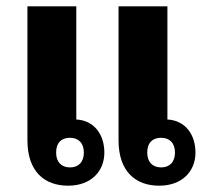

<svg xmlns="http://www.w3.org/2000/svg" viewBox="-20 -580 666 609"><path d="M196 9C269 9 311 -37 311 -96C311 -153 279 -198 222 -201V-560H67V-135C67 -35 122 9 196 9ZM485 9C558 9 600 -37 600 -96C600 -153 568 -198 511 -201V-560H356V-135C356 -35 411 9 485 9ZM202 -49C175 -49 158 -66 158 -96C158 -127 175 -143 202 -143C229 -143 246 -126 246 -96C246 -66 229 -49 202 -49ZM491 -49C464 -49 447 -66 447 -96C447 -127 464 -143 491 -143C518 -143 535 -126 535 -96C535 -66 518 -49 491 -49Z"/></svg>

Font: Noto Sans Thai Looped SemiCondensed ExtraBold
Style: Regular
Weight: 800
Width: 4
Designer: Sasikarn Vongin, Ben Mitchell
Foundry: The Fontpad Ltd
Version: Version 1.001